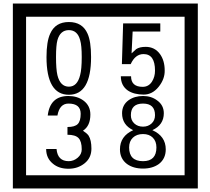

<svg xmlns="http://www.w3.org/2000/svg" viewBox="-20 -980 1195 1090"><path d="M1103 90H53V-960H1103ZM1028 15V-885H128V15ZM497 -656Q497 -442 371 -442Q244 -442 244 -656Q244 -744 265 -789Q294 -855 371 -855Q448 -855 477 -789Q497 -745 497 -656ZM444 -656Q444 -723 435 -752Q420 -809 371 -809Q322 -809 306 -752Q298 -723 298 -656Q298 -587 306 -553Q322 -488 371 -488Q419 -488 435 -554Q444 -587 444 -656ZM915 -580Q916 -531 880.5 -487Q845 -443 796 -443Q741 -443 706 -466Q666 -494 666 -547H724Q724 -487 790 -487Q824 -487 843 -517Q860 -544 860 -579Q860 -673 795 -673Q748 -673 722 -616H672L679 -847H890V-801H733L727 -677Q740 -689 753 -701Q772 -714 807 -714Q859 -714 889 -672Q915 -635 915 -580ZM499 -136Q499 -84 460.5 -53Q422 -22 369 -22Q314 -22 280 -51Q242 -82 242 -134H301Q307 -65 370 -65Q398 -65 421 -84.5Q444 -104 444 -132Q444 -177 426 -196Q408 -215 363 -215V-259Q405 -259 421.5 -276Q438 -293 438 -334Q438 -392 369 -392Q318 -392 306 -324H251Q264 -435 368 -435Q419 -435 454 -409Q493 -380 493 -330Q493 -265 451 -238Q475 -222 483 -210Q499 -185 499 -136ZM921 -132Q921 -79 882 -49Q846 -23 792 -23Q737 -23 701 -49Q661 -79 661 -132Q661 -207 736 -241Q673 -271 673 -337Q673 -384 710 -411Q744 -435 792 -435Q839 -435 872 -410Q910 -383 910 -337Q910 -271 845 -241Q921 -207 921 -132ZM860 -326Q860 -392 792 -392Q723 -392 723 -326Q723 -297 742.5 -279Q762 -261 792 -261Q821 -261 840.5 -279Q860 -297 860 -326ZM868 -143Q868 -178 847.5 -198.5Q827 -219 792 -219Q756 -219 734.5 -198.5Q713 -178 713 -143Q713 -65 792 -65Q868 -65 868 -143Z"/></svg>

Font: Unicode BMP Fallback SIL
Style: Regular
Weight: 400
Foundry: NRSI, SIL International
Version: Version 5.1 Based on Unicode 5.1